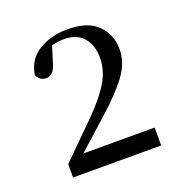

<svg xmlns="http://www.w3.org/2000/svg" viewBox="-89 -978 563 594"><g transform="rotate(-20 192.5 -681.5)"><path d="M54 -463V-507L171 -623Q216 -669 237.5 -706Q259 -743 259 -783Q259 -825 237 -850Q215 -875 173 -875Q158 -875 141.5 -871.5Q125 -868 107 -859L136 -880L118 -822Q112 -799 103 -789.5Q94 -780 82 -780Q61 -780 51 -801Q59 -851 99.5 -875.5Q140 -900 193 -900Q261 -900 293 -867.5Q325 -835 325 -787Q325 -744 296 -703.5Q267 -663 204 -607L89 -504L100 -532L102 -522H344V-463Z"/></g></svg>

Font: Noto Serif KR
Style: Regular
Weight: 400
Designer: Ryoko NISHIZUKA  (kana & ideographs); Frank Grießhammer (Latin, Greek & Cyrillic); Wenlong ZHANG  (bopomofo); Sandoll Co
Foundry: Adobe
Version: Version 2.003-H1;hotconv 1.1.1;makeotfexe 2.6.0